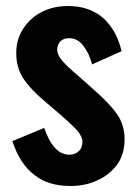

<svg xmlns="http://www.w3.org/2000/svg" viewBox="-20 -608 453 638"><path d="M94 -27C62 -51 38 -88 21 -139L127 -183C147 -124 175 -94 210 -94C223 -94 234 -98 242 -106C250 -113 254 -124 254 -137C254 -148 248 -161 236 -175C224 -188 206 -205 182 -226L128 -272C96 -299 72 -325 57 -348C42 -371 34 -399 34 -432C34 -463 42 -490 58 -514C73 -537 94 -556 120 -569C146 -582 175 -588 206 -588C253 -588 291 -575 322 -549C352 -522 373 -485 384 -438L286 -394C280 -418 270 -439 257 -456C244 -473 228 -481 210 -481C198 -481 188 -478 181 -471C174 -464 170 -454 170 -443C170 -431 176 -419 187 -406C198 -393 215 -377 240 -356L294 -308C326 -280 351 -254 368 -230C385 -206 394 -178 394 -145C394 -113 386 -85 370 -62C353 -39 331 -21 304 -9C277 4 247 10 214 10C165 10 125 -2 94 -27Z"/></svg>

Font: Oswald SemiBold
Style: Regular
Weight: 400
Version: Version